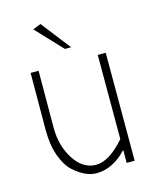

<svg xmlns="http://www.w3.org/2000/svg" viewBox="-108 -775 697 859"><g transform="rotate(-15 240.5 -345.0)"><path d="M100 -500 99 -236Q99 -152 139.5 -89.5Q180 -27 240.5 -27Q301 -27 374 -110V-500H411V0H374V-60Q309 10 233 10Q182 10 128 -38Q99 -64 80.5 -115Q62 -166 62 -235L63 -500ZM239 -564 125 -685 162 -700 268 -564Z"/></g></svg>

Font: Bubbler One
Style: Regular
Weight: 400
Designer: Brenda Gallo (gbrenda1987@gmail.com)
Foundry: Brenda Gallo
Version: Version 1.003